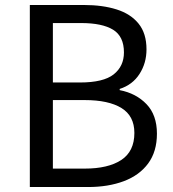

<svg xmlns="http://www.w3.org/2000/svg" viewBox="-20 -753 697 773"><path d="M100.1 0V-732.9H317.9Q392.6 -732.9 449.2 -715.1Q505.9 -697.3 537.8 -658Q569.8 -618.7 569.8 -554.2Q569.8 -499 541.7 -455.3Q513.7 -411.6 461.9 -395V-390.1Q527.8 -377.4 569.8 -333.7Q611.8 -290 611.8 -214.8Q611.8 -143.1 576.7 -95.2Q541.5 -47.4 478.8 -23.7Q416 0 334 0ZM192.9 -420.9H301.8Q396.5 -420.9 437.7 -453.6Q479 -486.3 479 -542Q479 -606.4 435.3 -633.3Q391.6 -660.2 306.2 -660.2H192.9ZM192.9 -74.2H320.8Q415.5 -74.2 468.3 -108.9Q521 -143.6 521 -217.8Q521 -286.1 469 -318.1Q417 -350.1 320.8 -350.1H192.9Z"/></svg>

Font: `nÑOS CN Regular
Style: Regular
Weight: 400
Designer: Ryoko NISHIZUKA ¬âXZm¬º[P (kana & ideographs); Paul D. Hunt (Latin, Greek & Cyrillic); Wenlong ZHANG _ e¬á¬ü¬ô (bopomof
Foundry: Adobe Systems Incorporated
Version: Version 1.004;PS 1.004;hotconv 1.0.82;makeotf.lib2.5.63406